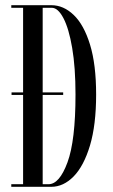

<svg xmlns="http://www.w3.org/2000/svg" viewBox="-20 -720 436 740"><path d="M23.5 0V-10H69V-354H24.5V-364H69V-690H23.5V-700H177.5Q225 -700 264.2 -662.2Q303.5 -624.5 327 -548Q350.5 -471.5 350.5 -355.5Q350.5 -238.5 326.8 -159.2Q303 -80 263.8 -40Q224.5 0 177.5 0ZM144.5 -10H167Q209 -10 240 -94Q271 -178 271 -355.5Q271 -460.5 258.2 -535.2Q245.5 -610 224.5 -650Q203.5 -690 179.5 -690H144.5V-364H223.5V-354H144.5Z"/></svg>

Font: Imbue 100pt
Style: Regular
Weight: 400
Designer: Tyler Finck
Foundry: Etcetera Type Company
Version: Version 1.102; ttfautohint (v1.8.3)